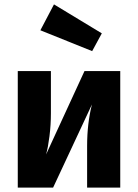

<svg xmlns="http://www.w3.org/2000/svg" viewBox="-20 -855 628 875"><path d="M528 0H377V-189Q377 -293 399 -379L222 0H61V-531H212V-339Q212 -286 205.5 -234.5Q199 -183 190 -151L365 -531H528ZM444 -703 400 -622 164 -717 226 -835Z"/></svg>

Font: FiraGOUPP
Style: Bold
Weight: 700
Designer: bBox Type
Foundry: bBox Type GmbH
Version: Version 1.001